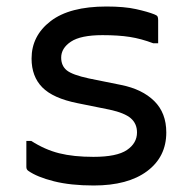

<svg xmlns="http://www.w3.org/2000/svg" viewBox="-20 -561 590 590"><path d="M267 -79Q339 -79 370 -100Q401 -121 401 -154Q401 -181 382 -197.5Q363 -214 317 -224L218 -244Q143 -259 110 -292.5Q77 -326 77 -381Q77 -451 135.5 -496Q194 -541 307 -541Q362 -541 398 -533Q434 -525 454 -517Q462 -514 464 -510.5Q466 -507 466 -499V-428H451Q414 -442 379 -447.5Q344 -453 295 -453Q228 -453 198 -433Q168 -413 168 -384Q168 -359 185 -345Q202 -331 253 -320L352 -300Q417 -287 454 -250.5Q491 -214 491 -154Q491 -79 432 -35Q373 9 268 9Q197 9 145.5 -4Q94 -17 67 -36Q61 -40 61 -48V-128H76Q118 -101 162 -90Q206 -79 267 -79Z"/></svg>

Font: Recursive Sn Lnr St
Style: Regular
Weight: 400
Version: Version 1.079;hotconv 1.0.112;makeotfexe 2.5.65598; ttfautoh